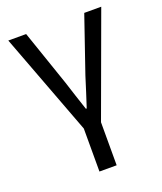

<svg xmlns="http://www.w3.org/2000/svg" viewBox="-130 -571 726 860"><g transform="rotate(-20 233.5 -140.5)"><path d="M195 205V0L12 -486H97L188 -221Q199 -185 211 -149.5Q223 -114 234 -80H238Q249 -114 260.5 -149.5Q272 -185 283 -221L374 -486H455L277 0V205Z"/></g></svg>

Font: Pinyin1712
Style: Regular
Weight: 400
Version: Version 1